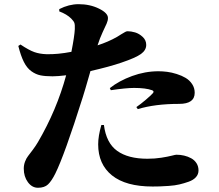

<svg xmlns="http://www.w3.org/2000/svg" viewBox="-20 -844 1040 911"><path d="M261.2 -790V-800.8Q307.1 -824.2 353 -824.2Q406.7 -824.2 449.5 -803.2Q492.2 -782.2 492.2 -758.8Q492.2 -746.1 486.1 -732.4Q480 -718.8 467 -691.2Q454.1 -663.6 442.9 -628.9Q493.2 -645 535.2 -668.9Q542.5 -673.3 554.9 -681.2Q567.4 -689 574 -692.4Q580.6 -695.8 585 -695.8Q602.1 -695.8 621.1 -690.2Q640.1 -684.6 657 -668.9Q673.8 -653.3 673.8 -630.9Q673.8 -606 648.9 -587.9Q624 -569.8 556.2 -546.9Q501 -527.8 409.2 -506.8Q380.4 -406.2 373 -383.8Q285.6 -106.9 242.2 -20Q224.6 15.1 207.8 31Q190.9 46.9 160.2 46.9Q131.8 46.9 112.3 20.3Q92.8 -6.3 92.8 -43.9Q92.8 -61.5 98.9 -77.4Q105 -93.3 113.3 -103.8Q121.6 -114.3 135.7 -133.3Q149.9 -152.3 160.2 -169.9Q249 -321.8 293.9 -486.8Q253.9 -481.9 229 -481.9Q193.8 -481.9 171.6 -486.6Q149.4 -491.2 128.7 -506.1Q107.9 -521 93.3 -550Q78.6 -579.1 66.9 -626L77.1 -632.8Q117.2 -606 142.8 -596.9Q168.5 -587.9 200.2 -586.9Q252.9 -585.4 318.8 -598.1Q333.5 -672.9 335 -706.1Q335.9 -726.6 332.8 -735.4Q329.6 -744.1 317.9 -755.9Q297.4 -776.4 261.2 -790ZM505.9 -416 501 -425.8Q544.4 -460.4 606.4 -483.2Q668.5 -505.9 731.9 -505.9Q751.5 -505.9 772.9 -503.2Q794.4 -500.5 818.4 -492.9Q842.3 -485.4 860.8 -474.4Q879.4 -463.4 891.6 -445.1Q903.8 -426.8 903.8 -403.8Q903.8 -351.1 830.1 -351.1Q714.8 -351.1 633.8 -326.2L627 -335.9Q646.5 -349.1 672.9 -371.6Q699.2 -394 706.1 -402.8Q712.9 -411.6 701.2 -416Q671.4 -426.8 616.2 -426.8Q578.1 -426.8 505.9 -416ZM460.9 -251H473.1Q483.9 -165.5 535.9 -128.2Q587.9 -90.8 679.2 -90.8Q714.8 -90.8 745.6 -95.7Q776.4 -100.6 794.4 -105.2Q812.5 -109.9 816.9 -109.9Q835.9 -109.9 853.8 -105.7Q871.6 -101.6 887.2 -93Q902.8 -84.5 912.4 -69.6Q921.9 -54.7 921.9 -35.2Q921.9 -17.1 909.7 -3.4Q897.5 10.3 875.2 18.1Q853 25.9 831.5 31Q810.1 36.1 781.2 38.1Q752.4 40 737.5 40.5Q722.7 41 704.1 41Q577.1 41 511.5 -11.7Q445.8 -64.5 445.8 -159.2Q445.8 -198.2 460.9 -251Z"/></svg>

Font: Noto Serif JP Black
Style: Regular
Weight: 900
Designer: Ryoko NISHIZUKA  (kana & ideographs); Frank Grießhammer (Latin, Greek & Cyrillic); Wenlong ZHANG  (bopomofo); Sandoll Co
Foundry: Adobe Systems Incorporated
Version: Version 1.001;PS 1.001;hotconv 16.6.54;makeotf.lib2.5.65590